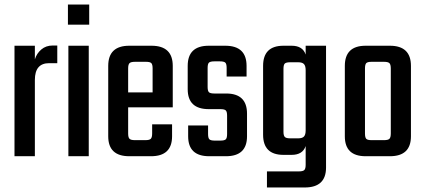

<svg xmlns="http://www.w3.org/2000/svg" viewBox="-20 -690 1874 848"><path d="M213 -489H233V-411H197Q134 -411 134 -337V0H44V-488H134V-428Q142 -454 162.5 -471.5Q183 -489 213 -489Z M280 -581V-670H374V-581ZM372 0H282V-488H372Z M551 -488H649Q743 -488 743 -399V-216H546V-100Q546 -83 552 -77Q558 -71 576 -71H622Q640 -71 646 -77Q652 -83 652 -101V-141H740V-88Q740 0 647 0H551Q458 0 458 -88V-399Q458 -488 551 -488ZM546 -282H654V-388Q654 -405 648.5 -411Q643 -417 625 -417H576Q558 -417 552 -411Q546 -405 546 -388Z M983 -98V-179Q983 -197 977 -202.5Q971 -208 953 -208H902Q809 -208 809 -296V-399Q809 -488 902 -488H975Q1069 -488 1069 -399V-352H981V-390Q981 -408 975 -413.5Q969 -419 951 -419H927Q909 -419 903 -413.5Q897 -408 897 -390V-306Q897 -288 903 -282.5Q909 -277 927 -277H979Q1071 -277 1071 -188V-88Q1071 0 978 0H904Q811 0 811 -88V-136H899V-98Q899 -80 905 -74.5Q911 -69 929 -69H953Q971 -69 977 -74.5Q983 -80 983 -98Z M1330 -488H1420V50Q1420 138 1326 138H1159V67H1300Q1318 67 1324 61Q1330 55 1330 38V-45Q1317 -6 1268 -6H1232Q1142 -6 1142 -95V-399Q1142 -488 1232 -488H1268Q1317 -488 1330 -449ZM1262 -79H1297Q1315 -79 1322.5 -87Q1330 -95 1330 -114V-380Q1330 -399 1322.5 -407Q1315 -415 1297 -415H1262Q1244 -415 1238 -409.5Q1232 -404 1232 -386V-108Q1232 -91 1238 -85Q1244 -79 1262 -79Z M1595 -488H1702Q1795 -488 1795 -399V-88Q1795 0 1702 0H1595Q1503 0 1503 -88V-399Q1503 -488 1595 -488ZM1706 -101V-387Q1706 -405 1700 -411Q1694 -417 1676 -417H1621Q1603 -417 1597.5 -411Q1592 -405 1592 -387V-101Q1592 -83 1597.5 -77Q1603 -71 1621 -71H1676Q1694 -71 1700 -77Q1706 -83 1706 -101Z"/></svg>

Font: Teko Regular
Style: Regular
Weight: 400
Designer: Manushi Parikh, Jonny Pinhorn
Foundry: Indian Type Foundry
Version: Version 1.105;PS 1.0;hotconv 1.0.78;makeotf.lib2.5.61930; tt